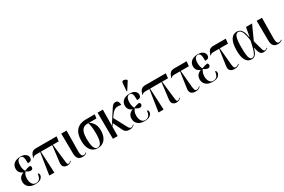

<svg xmlns="http://www.w3.org/2000/svg" viewBox="122 -2094 5023 3393"><g transform="rotate(-30 2633.5 -397.0)"><path d="M224 10Q134 10 87.5 -32.5Q41 -75 41 -139Q41 -197 70 -229.5Q99 -262 140 -276V-279Q101 -293 77.5 -323Q54 -353 54 -400Q54 -448 78 -480.5Q102 -513 142 -529.5Q182 -546 231 -546Q286 -546 318 -529.5Q350 -513 363 -489.5Q376 -466 376 -444Q376 -414 358.5 -396Q341 -378 292 -378Q293 -466 279 -501Q265 -536 226 -536Q195 -536 174 -506Q153 -476 153 -402Q153 -363 163.5 -330Q174 -297 182 -287Q216 -301 244.5 -309Q273 -317 298 -319Q304 -315 310.5 -306Q317 -297 317 -281Q317 -263 304.5 -250Q292 -237 271 -237Q254 -237 233.5 -245Q213 -253 182 -275Q169 -258 154.5 -227Q140 -196 140 -140Q140 -107 150.5 -75Q161 -43 183.5 -22Q206 -1 244 -1Q283 -1 312 -28Q341 -55 350 -133Q364 -129 370.5 -118.5Q377 -108 377 -93Q377 -54 340.5 -22Q304 10 224 10Z M510 0 578 -440H518Q475 -440 457.5 -435Q440 -430 425 -410L418 -413Q436 -478 463.5 -507Q491 -536 552 -536H968L957 -440H837L876 -97Q882 -45 887.5 -28Q893 -11 910 -11Q918 -11 931 -17.5Q944 -24 962 -42L969 -33Q943 -9 922.5 -1Q902 7 875 7Q828 7 801.5 -22.5Q775 -52 785 -122L824 -440H592L614 0Z M1191 10Q1132 10 1100.5 -22.5Q1069 -55 1068 -131L1064 -536H1172L1167 -124Q1166 -74 1176.5 -41.5Q1187 -9 1216 -9Q1232 -9 1246 -15.5Q1260 -22 1273 -32L1278 -23Q1261 -9 1240 0.5Q1219 10 1191 10Z M1499 10Q1405 10 1355.5 -59Q1306 -128 1306 -247Q1306 -394 1374 -465Q1442 -536 1559 -536H1747L1736 -457H1585Q1642 -421 1670.5 -368Q1699 -315 1699 -236Q1699 -167 1677.5 -111.5Q1656 -56 1611.5 -23Q1567 10 1499 10ZM1501 0Q1548 0 1573 -54.5Q1598 -109 1598 -232Q1598 -311 1589.5 -372Q1581 -433 1569 -457H1542Q1505 -457 1474 -437Q1443 -417 1424.5 -370Q1406 -323 1406 -242Q1406 -118 1428.5 -59Q1451 0 1501 0Z M1809 0 1804 -536H1912L1908 -210L2040 -414Q2066 -455 2084.5 -483Q2103 -511 2122 -526Q2141 -541 2168 -541Q2206 -541 2221 -515Q2236 -489 2236 -445Q2184 -457 2149 -452.5Q2114 -448 2086.5 -425Q2059 -402 2028 -360L1997 -316L2123 -79Q2143 -41 2156.5 -26Q2170 -11 2191 -11Q2205 -11 2218 -21Q2231 -31 2243 -41L2250 -33Q2237 -20 2212.5 -5.5Q2188 9 2150 9Q2105 9 2076.5 -8Q2048 -25 2031 -61L1945 -242L1908 -189L1906 0Z M2453 10Q2363 10 2316.5 -32.5Q2270 -75 2270 -139Q2270 -197 2299 -229.5Q2328 -262 2369 -276V-279Q2330 -293 2306.5 -323Q2283 -353 2283 -400Q2283 -448 2307 -480.5Q2331 -513 2371 -529.5Q2411 -546 2460 -546Q2515 -546 2547 -529.5Q2579 -513 2592 -489.5Q2605 -466 2605 -444Q2605 -414 2587.5 -396Q2570 -378 2521 -378Q2522 -466 2508 -501Q2494 -536 2455 -536Q2424 -536 2403 -506Q2382 -476 2382 -402Q2382 -363 2392.5 -330Q2403 -297 2411 -287Q2445 -301 2473.5 -309Q2502 -317 2527 -319Q2533 -315 2539.5 -306Q2546 -297 2546 -281Q2546 -263 2533.5 -250Q2521 -237 2500 -237Q2483 -237 2462.5 -245Q2442 -253 2411 -275Q2398 -258 2383.5 -227Q2369 -196 2369 -140Q2369 -107 2379.5 -75Q2390 -43 2412.5 -22Q2435 -1 2473 -1Q2512 -1 2541 -28Q2570 -55 2579 -133Q2593 -129 2599.5 -118.5Q2606 -108 2606 -93Q2606 -54 2569.5 -22Q2533 10 2453 10ZM2450 -605 2438 -610 2451 -766Q2453 -793 2469 -800.5Q2485 -808 2507.5 -801Q2530 -794 2551 -775V-763Z M2739 0 2807 -440H2747Q2704 -440 2686.5 -435Q2669 -430 2654 -410L2647 -413Q2665 -478 2692.5 -507Q2720 -536 2781 -536H3197L3186 -440H3066L3105 -97Q3111 -45 3116.5 -28Q3122 -11 3139 -11Q3147 -11 3160 -17.5Q3173 -24 3191 -42L3198 -33Q3172 -9 3151.5 -1Q3131 7 3104 7Q3057 7 3030.5 -22.5Q3004 -52 3014 -122L3053 -440H2821L2843 0Z M3494 7Q3434 7 3405 -22.5Q3376 -52 3386 -119L3432 -440H3339Q3296 -440 3278.5 -435Q3261 -430 3246 -410L3239 -413Q3257 -478 3284.5 -507Q3312 -536 3373 -536H3622L3612 -440H3446L3477 -97Q3483 -49 3491.5 -30Q3500 -11 3529 -11Q3547 -11 3563 -21Q3579 -31 3591 -42L3598 -33Q3572 -9 3550 -1Q3528 7 3494 7Z M3843 10Q3753 10 3706.5 -32.5Q3660 -75 3660 -139Q3660 -197 3689 -229.5Q3718 -262 3759 -276V-279Q3720 -293 3696.5 -323Q3673 -353 3673 -400Q3673 -448 3697 -480.5Q3721 -513 3761 -529.5Q3801 -546 3850 -546Q3905 -546 3937 -529.5Q3969 -513 3982 -489.5Q3995 -466 3995 -444Q3995 -414 3977.5 -396Q3960 -378 3911 -378Q3912 -466 3898 -501Q3884 -536 3845 -536Q3814 -536 3793 -506Q3772 -476 3772 -402Q3772 -363 3782.5 -330Q3793 -297 3801 -287Q3835 -301 3863.5 -309Q3892 -317 3917 -319Q3923 -315 3929.5 -306Q3936 -297 3936 -281Q3936 -263 3923.5 -250Q3911 -237 3890 -237Q3873 -237 3852.5 -245Q3832 -253 3801 -275Q3788 -258 3773.5 -227Q3759 -196 3759 -140Q3759 -107 3769.5 -75Q3780 -43 3802.5 -22Q3825 -1 3863 -1Q3902 -1 3931 -28Q3960 -55 3969 -133Q3983 -129 3989.5 -118.5Q3996 -108 3996 -93Q3996 -54 3959.5 -22Q3923 10 3843 10Z M4292 7Q4232 7 4203 -22.5Q4174 -52 4184 -119L4230 -440H4137Q4094 -440 4076.5 -435Q4059 -430 4044 -410L4037 -413Q4055 -478 4082.5 -507Q4110 -536 4171 -536H4420L4410 -440H4244L4275 -97Q4281 -49 4289.5 -30Q4298 -11 4327 -11Q4345 -11 4361 -21Q4377 -31 4389 -42L4396 -33Q4370 -9 4348 -1Q4326 7 4292 7Z M4635 10Q4590 10 4555.5 -17Q4521 -44 4501.5 -102.5Q4482 -161 4482 -257Q4482 -403 4526 -475Q4570 -547 4649 -547Q4680 -547 4708 -532.5Q4736 -518 4758.5 -476Q4781 -434 4794 -352H4799L4834 -536H4957L4827 -248Q4848 -171 4860.5 -124Q4873 -77 4881.5 -52.5Q4890 -28 4898 -20Q4906 -12 4916 -12Q4928 -12 4943.5 -19.5Q4959 -27 4969 -35L4974 -26Q4958 -14 4935.5 -3.5Q4913 7 4882 7Q4854 7 4834 -6.5Q4814 -20 4800.5 -53Q4787 -86 4776 -145H4771Q4759 -100 4743 -65Q4727 -30 4701.5 -10Q4676 10 4635 10ZM4653 -7Q4687 -7 4709.5 -42.5Q4732 -78 4749.5 -142.5Q4767 -207 4784 -293Q4766 -423 4738 -476Q4710 -529 4668 -529Q4624 -529 4603 -468.5Q4582 -408 4582 -266Q4582 -169 4589 -112.5Q4596 -56 4612 -31.5Q4628 -7 4653 -7Z M5178 10Q5119 10 5087.5 -22.5Q5056 -55 5055 -131L5051 -536H5159L5154 -124Q5153 -74 5163.5 -41.5Q5174 -9 5203 -9Q5219 -9 5233 -15.5Q5247 -22 5260 -32L5265 -23Q5248 -9 5227 0.5Q5206 10 5178 10Z"/></g></svg>

Font: Noto Serif Display ExtraCondensed Medium
Style: Regular
Weight: 500
Width: 2
Designer: Monotype Design Team
Foundry: Monotype Imaging Inc.
Version: Version 2.009